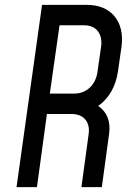

<svg xmlns="http://www.w3.org/2000/svg" viewBox="-20 -770 551 790"><path d="M338 -750H153L48 0H132L173 -301H274C324 -301 351 -269 345 -220L315 0H399L429 -220C436 -272 419 -311 384 -334C428 -365 456 -414 465 -474L480 -578C494 -684 435 -750 338 -750ZM396 -578 381 -474C374 -421 336 -385 286 -385H185L225 -666H326C376 -666 403 -631 396 -578Z"/></svg>

Font: Mohave
Style: Italic
Weight: 400
Italic angle: -8°
Designer: Gumpita Rahayu
Foundry: Tokotype
Version: Version 2.002;PS 002.002;hotconv 1.0.88;makeotf.lib2.5.64775